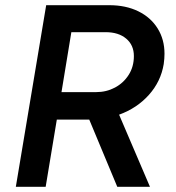

<svg xmlns="http://www.w3.org/2000/svg" viewBox="-20 -720 677 740"><path d="M158 -700H401Q465 -700 513 -676.5Q561 -653 587.5 -610.5Q614 -568 614 -513Q614 -494 611 -473Q600 -406 554 -354.5Q508 -303 439 -278L558 0H432L324 -259H199L156 0H41ZM351 -365Q390 -365 423 -382.5Q456 -400 476 -431.5Q496 -463 496 -504Q496 -546 466.5 -571Q437 -596 387 -596H255L217 -365Z"/></svg>

Font: Oak Sans Semibold
Style: Italic
Weight: 600
Italic angle: -9.49998°
Foundry: Erik Kennedy, Walven
Version: Version 1.000